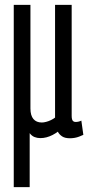

<svg xmlns="http://www.w3.org/2000/svg" viewBox="-20 -556 361 786"><path d="M36.3 210V-536.2H104.6V-111.9Q104.6 -83.3 116.7 -68.9Q128.8 -54.5 151.1 -54.5Q158.9 -54.5 168.8 -57.1Q178.7 -59.6 188.6 -64.4Q198.5 -69.2 205.4 -74.6V-536.2H273.4V-81.7Q273.4 -73.1 275.1 -67.3Q276.8 -61.4 280.7 -59.1Q284.6 -56.7 289.6 -56.7Q301.5 -56.7 313 -62.2L321.2 -4Q312.7 0 304.2 3.2Q295.7 6.5 286.3 8.2Q277 10 266.4 10Q245.9 10 234.4 2.4Q222.8 -5.2 216.7 -16.9Q207.6 -9.9 195.3 -3.5Q183 2.8 170.4 6.1Q157.8 9.4 145.3 9.4Q132.1 9.4 121.1 4.9Q110 0.5 101.5 -10.9V210Z"/></svg>

Font: Georama ExtraCondensed Thin
Style: Regular
Weight: 100
Width: 2
Designer: Jean-Baptiste Levee
Foundry: Production Type
Version: Version 1.001